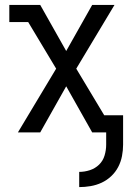

<svg xmlns="http://www.w3.org/2000/svg" viewBox="-20 -540 540 783"><path d="M303 223V161Q325 161 346.5 154Q368 147 384 131.5Q400 116 406.5 94Q413 72 413 50V0H356L250 -188L144 0H53L209 -260L95 -450H18V-520H144L250 -332L356 -520H447L291 -260L405 -70H482V50Q482 73 477.5 96.5Q473 120 462 141Q451 162 433.5 178.5Q416 195 394.5 205Q373 215 349.5 219Q326 223 303 223Z"/></svg>

Font: Moesevka
Style: Regular
Weight: 400
Monospace: yes
Designer: Belleve Invis
Foundry: Belleve Invis
Version: Version 32.5.0; ttfautohint (v1.8.4)